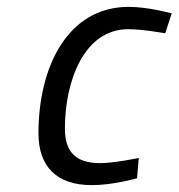

<svg xmlns="http://www.w3.org/2000/svg" viewBox="-20 -530 520 559"><path d="M355 -510C176 -510 92 -334 92 -142C92 -45 145 9 247 9C310 9 379 -11 379 -11L384 -70C384 -70 311 -55 272 -55C197 -55 169 -91 169 -156C169 -296 226 -445 353 -445C396 -445 461 -433 461 -433L480 -491C480 -491 412 -510 355 -510Z"/></svg>

Font: RazerF5
Style: Italic
Weight: 400
Foundry: Razer Inc.
Version: Version 2